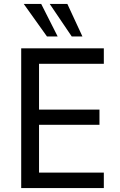

<svg xmlns="http://www.w3.org/2000/svg" viewBox="-20 -949 604 969"><path d="M87 0V-705H504V-627H177V-396H482V-319H177V-78H504V0ZM342 -765 231 -929H320L396 -765ZM217 -765 100 -929H188L271 -765Z"/></svg>

Font: Nunito Sans 10pt SemiCondensed Medium
Style: Regular
Weight: 500
Width: 4
Designer: Vernon Adams
Foundry: Vernon Adams
Version: Version 3.101;gftools[0.9.27]